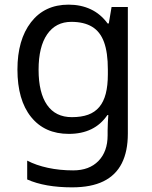

<svg xmlns="http://www.w3.org/2000/svg" viewBox="-20 -566 655 826"><path d="M275 -546Q328 -546 370.5 -526Q413 -506 443 -465H448L460 -536H530V9Q530 85 504 136.5Q478 188 425 214Q372 240 290 240Q232 240 183.5 231.5Q135 223 97 206V125Q135 145 186 156Q237 167 295 167Q364 167 403.5 126.5Q443 86 443 16V-5Q443 -17 444 -39.5Q445 -62 446 -71H442Q414 -30 372.5 -10Q331 10 276 10Q172 10 113.5 -63Q55 -136 55 -267Q55 -395 113.5 -470.5Q172 -546 275 -546ZM287 -472Q220 -472 183 -418.5Q146 -365 146 -266Q146 -167 182.5 -114.5Q219 -62 289 -62Q330 -62 359 -72.5Q388 -83 407 -105.5Q426 -128 435 -163Q444 -198 444 -246V-267Q444 -340 427.5 -385Q411 -430 376 -451Q341 -472 287 -472Z"/></svg>

Font: lkannada05
Style: Book
Weight: 400
Designer: Jelle Bosma - Monotype Design Team
Foundry: Monotype Imaging Inc.
Version: Version 2.003